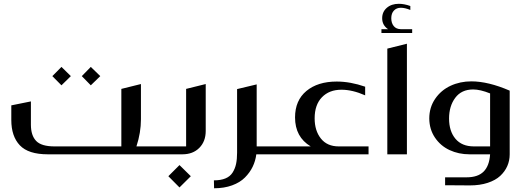

<svg xmlns="http://www.w3.org/2000/svg" viewBox="-20 -819 2804 1019"><path d="M306.2 -463.9 356 -415 306.2 -366.2 257.8 -415ZM461.9 -463.9 512.2 -415 461.9 -366.2 414.1 -415ZM704.1 -42H807.1Q816.9 -42 816.9 -32.2V-9.8Q816.9 0 807.1 0H233.9Q130.4 0 85.2 -47.9Q40 -95.7 40 -182.1V-259.8L144 -280.8V-157.2Q144 -100.1 171.9 -71Q199.7 -42 269 -42H624V-347.2L728 -373V-186Q728 -114.7 704.1 -42Z M1071.8 -373V-124Q1071.8 -68.4 1037.8 -34.2Q1003.9 0 947.8 0H807.6Q796.9 0 796.9 -9.8V-32.2Q796.9 -42 807.6 -42H967.8V-347.2ZM932.6 57.1 992.7 116.2 932.6 175.8 873.5 116.2Z M1238.3 -346.2 1342.3 -371.1V-42H1421.4Q1431.2 -42 1431.2 -32.2V-9.8Q1431.2 0 1421.4 0H1340.3Q1335.9 35.2 1321 65.9Q1306.2 96.7 1280 123Q1253.9 149.4 1211.7 164.8Q1169.4 180.2 1116.2 180.2L1115.2 138.2Q1151.9 138.2 1176.5 127.9Q1201.2 117.7 1214.4 96.9Q1227.5 76.2 1232.9 51Q1238.3 25.9 1238.3 -8.8Z M1421.9 -42H1628.9Q1545.9 -91.8 1545.9 -195.8Q1545.9 -286.1 1606.2 -336.2Q1666.5 -386.2 1767.1 -386.2Q1838.9 -386.2 1918 -358.9V-313Q1850.6 -342.8 1792 -342.8Q1727.1 -342.8 1688.5 -302.7Q1649.9 -262.7 1649.9 -190.9Q1649.9 -125.5 1683.1 -83.7Q1716.3 -42 1777.8 -42H1936V0H1421.9Q1412.1 0 1412.1 -9.8V-32.2Q1412.1 -42 1421.9 -42Z M2107.4 -664.1H2167.5V-644H2004.4V-664.1H2039.6Q2008.3 -685.1 2008.3 -722.2Q2008.3 -756.3 2033 -777.6Q2057.6 -798.8 2096.7 -798.8Q2125.5 -798.8 2157.7 -787.1V-766.1Q2129.4 -777.8 2107.4 -777.8Q2084.5 -777.8 2070.6 -762.9Q2056.6 -748 2056.6 -722.2Q2056.6 -696.8 2069.6 -680.7Q2082.5 -664.6 2107.4 -664.1ZM2035.6 -561 2139.6 -586.9V0H2035.6Z M2342.3 164.1V122.1H2456.1Q2516.1 122.1 2546.6 91.8Q2577.1 61.5 2581.1 0H2472.2Q2414.1 0 2366 -22.5Q2317.9 -44.9 2288.3 -88.9Q2258.8 -132.8 2258.3 -189.9Q2258.3 -249 2289.6 -294.7Q2320.8 -340.3 2371.3 -363.8Q2421.9 -387.2 2481.4 -387.2Q2571.3 -387.2 2685.1 -337.9V0Q2685.1 33.2 2672.4 62.3Q2659.7 91.3 2634.8 114.5Q2609.9 137.7 2568.4 151.4Q2526.9 165 2474.1 165ZM2495.1 -42H2581.1V-323.2Q2528.8 -344.2 2491.2 -344.2Q2429.2 -344.2 2396.2 -300Q2363.3 -255.9 2363.3 -189.9Q2363.3 -123 2397.2 -82.5Q2431.2 -42 2495.1 -42Z"/></svg>

Font: Wesal
Style: Regular
Weight: 400
Designer: Ahmed zaza
Foundry: Ahmed zaza
Version: Version 2.01